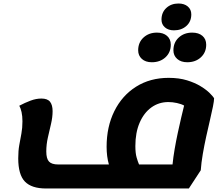

<svg xmlns="http://www.w3.org/2000/svg" viewBox="-20 -1050 1275 1095"><path d="M243 25Q160 25 122 -14.5Q84 -54 84 -147Q84 -190 90 -223Q96 -256 102 -288Q108 -320 108 -358Q108 -388 103 -410.5Q98 -433 90 -447Q122 -464 154 -476Q186 -488 216 -488Q251 -488 265.5 -469.5Q280 -451 280 -416Q280 -382 271 -343.5Q262 -305 253 -265.5Q244 -226 244 -186Q244 -145 259.5 -128.5Q275 -112 312 -112H601Q588 -157 588 -213Q588 -327 632 -416Q676 -505 756 -555.5Q836 -606 942 -606Q1001 -606 1046.5 -592Q1092 -578 1124.5 -558Q1157 -538 1176 -519Q1195 -500 1201 -490Q1201 -475 1194.5 -442.5Q1188 -410 1177.5 -365.5Q1167 -321 1156 -271Q1145 -221 1136.5 -171.5Q1128 -122 1125 -79L1057 25ZM752 -217Q752 -177 759 -152.5Q766 -128 773 -112H964Q968 -153 976 -199.5Q984 -246 994 -292.5Q1004 -339 1013.5 -379.5Q1023 -420 1030 -448Q1014 -457 989 -462.5Q964 -468 940 -468Q886 -468 843.5 -437.5Q801 -407 776.5 -350.5Q752 -294 752 -217ZM972 -877Q940 -877 920.5 -894Q901 -911 901 -938Q901 -979 928.5 -1004.5Q956 -1030 998 -1030Q1031 -1030 1051 -1013Q1071 -996 1071 -968Q1071 -927 1043 -902Q1015 -877 972 -877ZM1048 -695Q1012 -695 990.5 -714Q969 -733 969 -763Q969 -808 999.5 -836Q1030 -864 1076 -864Q1113 -864 1134.5 -845.5Q1156 -827 1156 -795Q1156 -751 1125.5 -723Q1095 -695 1048 -695ZM846 -695Q810 -695 789 -714Q768 -733 768 -763Q768 -808 798.5 -836Q829 -864 875 -864Q911 -864 932.5 -845.5Q954 -827 954 -795Q954 -751 923.5 -723Q893 -695 846 -695Z"/></svg>

Font: Lemonada SemiBold
Style: Regular
Weight: 600
Designer: Mohamed Gaber (Arabic), Eduardo Tunni (Latin)
Foundry: Kief Type Foundry
Version: Version 4.005; ttfautohint (v1.8.3)